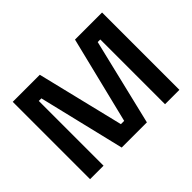

<svg xmlns="http://www.w3.org/2000/svg" viewBox="-129 -895 1141 1141"><g transform="rotate(-45 441.5 -325.0)"><path d="M180 0V-544.2H201.7L332.5 0H544.2L675 -544.2H696.7V0H817.5V-650H590L455 -101.7H427.5L294.2 -650H66.7V0Z"/></g></svg>

Font: Familjen Grotesk SemiBold
Style: Regular
Weight: 600
Designer: Anders Wikstroem, Jonas Baeckman, Matilda Gysing, Kristian Moeller
Foundry: Familjen STHLM AB
Version: Version 2.000